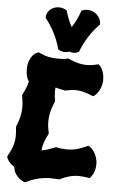

<svg xmlns="http://www.w3.org/2000/svg" viewBox="-64 -1020 644 1087"><g transform="rotate(5 257.5 -476.5)"><path d="M250 -445.8 249 -442.9Q234.9 -409.7 228.5 -382.6Q222.2 -355.5 222.2 -329.1Q222.2 -313.5 224.1 -297.9Q226.1 -282.2 230 -265.1L231 -261.2L229 -256.8Q214.8 -229 207.3 -207.3Q199.7 -185.5 198.2 -162.1Q208 -163.6 215.8 -165.5Q223.6 -167.5 231.2 -170.2Q238.8 -172.9 246.8 -175.8Q254.9 -178.7 265.1 -182.1Q267.6 -183.1 269.5 -183.8Q271.5 -184.6 273.9 -186L277.8 -188L282.2 -187Q298.8 -183.1 313.7 -181.6Q328.6 -180.2 341.8 -180.2Q369.6 -180.2 396 -187Q422.4 -193.8 454.1 -209L460 -211.9L464.8 -209Q465.3 -208.5 471.7 -204.1Q478 -199.7 486.1 -190.2Q494.1 -180.7 502 -165.8Q509.8 -150.9 513.2 -128.9Q514.2 -123.5 514.2 -118.7Q514.2 -113.8 514.2 -108.9Q514.2 -91.8 510.3 -78.1Q506.3 -64.5 501.5 -54.9Q496.6 -45.4 492.4 -40Q488.3 -34.7 487.8 -34.2L482.9 -28.8L477.1 -30.8Q461.9 -33.2 448.2 -34.7Q434.6 -36.1 421.9 -36.1Q393.1 -36.1 368.4 -29.3Q343.8 -22.5 314.9 -8.8L311 -6.8L308.1 -7.8Q296.9 -7.8 286.1 -8.8Q275.4 -9.8 265.1 -9.8Q228.5 -9.8 193.8 -1.5Q159.2 6.8 126 23.9L121.1 25.9L117.2 24.9Q118.7 25.4 109.9 22Q101.1 18.6 89.4 9.5Q77.6 0.5 66.7 -15.4Q55.7 -31.2 53.2 -56.2Q40 -63.5 31.5 -72Q22.9 -80.6 17.8 -87.9Q12.7 -95.2 10.7 -100.3Q8.8 -105.5 8.8 -106L7.8 -110.8L9.8 -115.2Q19 -131.8 25.9 -146.5Q32.7 -161.1 37.1 -175Q41.5 -189 43.7 -203.4Q45.9 -217.8 45.9 -234.9Q45.9 -254.9 43 -279.8L43.9 -286.1Q56.6 -316.9 62.7 -343.3Q68.8 -369.6 68.8 -396Q68.8 -411.1 66.9 -427Q64.9 -442.9 62 -460L61 -464.8L63 -467.8Q74.2 -489.7 81.5 -508.1Q88.9 -526.4 92.8 -544.9Q85.4 -554.7 80.3 -571Q75.2 -587.4 75.2 -610.8Q75.2 -642.1 83.3 -661.9Q91.3 -681.6 101.3 -692.9Q111.3 -704.1 119.6 -708Q127.9 -711.9 128.9 -711.9L133.8 -713.9L138.2 -711.9Q163.6 -699.2 189.5 -693.6Q215.3 -688 244.1 -688Q255.9 -688 271.5 -688.2Q287.1 -688.5 299.8 -692.9L304.2 -693.8L308.1 -691.9Q336.9 -679.2 360.6 -672.6Q384.3 -666 409.2 -666Q424.3 -666 439.7 -668.2Q455.1 -670.4 472.2 -674.8L478 -675.8L481.9 -671.9Q482.4 -671.4 487.3 -666.5Q492.2 -661.6 497.3 -651.9Q502.4 -642.1 506.8 -627.2Q511.2 -612.3 511.2 -591.8V-584Q509.8 -562 503.2 -545.7Q496.6 -529.3 489.3 -518.8Q481.9 -508.3 475.8 -502.9Q469.7 -497.6 469.2 -497.1L462.9 -493.2L457 -495.1Q428.2 -507.3 405.5 -513.2Q382.8 -519 359.9 -519Q346.2 -519 332.5 -517.1Q318.8 -515.1 303.2 -511.2L295.9 -512.2Q281.7 -514.6 270 -517.8Q258.3 -521 246.1 -523.9Q245.1 -516.6 245.1 -509.8Q245.1 -502.9 245.1 -496.1Q245.1 -485.4 246.3 -474.1Q247.6 -462.9 250 -450.2ZM465.8 -905.8V-900.9L462.9 -897.9Q429.7 -863.8 404.8 -824.7Q379.9 -785.6 362.8 -741.7L361.8 -737.8L358.9 -735.8Q344.7 -728.5 330.6 -728.5Q324.7 -728.5 318.8 -729.5Q313 -730.5 306.6 -732.9Q299.8 -730.5 293.2 -729.5Q286.6 -728.5 280.8 -728.5Q262.7 -728.5 246.6 -737.8L242.7 -740.7L241.7 -744.6Q229 -790 208 -831.5Q187 -873 157.7 -909.7L155.8 -916.5Q156.2 -929.2 162.1 -940.4Q168 -951.7 177.5 -960Q187 -968.3 199.7 -972.9Q212.4 -977.5 226.6 -977.5Q248 -977.5 266.6 -966.8L271 -964.8L272 -960Q279.3 -935.5 287.8 -914.1Q296.4 -892.6 307.6 -872.6Q321.8 -894.5 333 -917.2Q344.2 -939.9 352.5 -964.8L354 -969.7L358.9 -971.7Q373.5 -977.5 388.7 -977.5Q403.8 -977.5 418 -971.7Q432.1 -965.8 442.6 -955.8Q453.1 -945.8 459.5 -932.9Q465.8 -919.9 465.8 -905.8Z"/></g></svg>

Font: Hanalei Fill
Style: Regular
Weight: 400
Version: Version 1.000